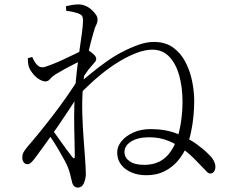

<svg xmlns="http://www.w3.org/2000/svg" viewBox="-20 -802 1040 870"><path d="M643 -8Q605 -8 575 -21Q545 -34 528 -57Q511 -80 511 -111Q511 -138 530.5 -162Q550 -186 584 -201.5Q618 -217 663 -217Q731 -217 783 -196Q835 -175 870 -149.5Q905 -124 921 -107Q939 -91 947.5 -75.5Q956 -60 956 -46Q956 -34 950 -25Q944 -16 934 -16Q925 -15 916.5 -24.5Q908 -34 891 -51Q878 -65 856.5 -86.5Q835 -108 805.5 -129.5Q776 -151 738.5 -165.5Q701 -180 656 -180Q605 -180 574.5 -161Q544 -142 544 -113Q544 -88 567 -71.5Q590 -55 633 -55Q687 -55 722.5 -82.5Q758 -110 780 -167Q793 -202 800 -248.5Q807 -295 807 -342Q807 -405 792.5 -458.5Q778 -512 747.5 -544.5Q717 -577 670 -577Q639 -577 601 -563Q563 -549 520.5 -523.5Q478 -498 435 -462.5Q392 -427 350 -385L353 -437Q372 -453 400.5 -476Q429 -499 462.5 -523Q496 -547 533.5 -566.5Q571 -586 607.5 -599Q644 -612 677 -612Q729 -612 764 -587Q799 -562 820 -521.5Q841 -481 850.5 -434.5Q860 -388 860 -345Q860 -311 856.5 -274.5Q853 -238 845.5 -203Q838 -168 826 -139Q811 -103 786 -73.5Q761 -44 725.5 -26Q690 -8 643 -8ZM104 -58Q94 -58 87.5 -66.5Q81 -75 81 -88Q81 -100 85 -109Q89 -118 102 -134Q117 -151 147.5 -188Q178 -225 214 -271.5Q250 -318 284 -366.5Q318 -415 342 -456L339 -376Q319 -345 293.5 -306Q268 -267 240 -226.5Q212 -186 185 -149Q158 -112 136 -82Q128 -72 120.5 -65Q113 -58 104 -58ZM332 48Q322 48 315 40.5Q308 33 305 17Q301 -1 297.5 -14Q294 -27 288 -43Q284 -54 273 -74.5Q262 -95 248 -119Q234 -143 219 -166Q204 -189 192 -206L208 -227Q224 -205 243.5 -177.5Q263 -150 280.5 -126Q298 -102 307 -91Q319 -76 319 -96Q319 -127 317.5 -174Q316 -221 316 -276Q316 -331 320 -384Q323 -438 329 -488Q335 -538 341 -580Q347 -622 351.5 -654.5Q356 -687 356 -708Q356 -725 351 -731Q346 -737 333 -742Q324 -745 310.5 -748Q297 -751 280 -753L279 -774Q292 -777 306.5 -779.5Q321 -782 336 -782Q351 -782 366 -776Q381 -770 393.5 -759Q406 -748 414 -736.5Q422 -725 422 -715Q422 -700 415.5 -688Q409 -676 401 -645Q397 -632 391 -608.5Q385 -585 378 -554Q371 -523 365 -486Q359 -449 356 -410Q351 -347 353 -284.5Q355 -222 359 -171.5Q363 -121 365 -91Q366 -74 367.5 -52.5Q369 -31 369 -15Q369 6 360.5 27Q352 48 332 48ZM186 -433Q174 -433 158 -442.5Q142 -452 129.5 -467.5Q117 -483 111 -498Q108 -509 107 -518.5Q106 -528 106 -538L126 -544Q136 -521 147 -509Q158 -497 172 -497Q181 -497 206 -506.5Q231 -516 261 -529.5Q291 -543 316 -555.5Q341 -568 349 -572Q358 -577 363 -578.5Q368 -580 377 -576Q390 -569 403 -557Q416 -545 416 -536Q416 -527 409 -519.5Q402 -512 393 -501Q382 -489 370.5 -472Q359 -455 346 -437L350 -495Q355 -503 360 -513.5Q365 -524 368 -537Q346 -527 321.5 -514.5Q297 -502 274 -489.5Q251 -477 233 -466Q217 -456 207.5 -444.5Q198 -433 186 -433Z"/></svg>

Font: Noto Serif SC ExtraLight Light
Style: Regular
Weight: 300
Version: Version 2.002-H1;hotconv 1.1.0;makeotfexe 2.6.0